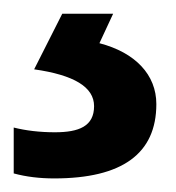

<svg xmlns="http://www.w3.org/2000/svg" viewBox="-20 -20 256 280"><path d="M208 131.8C208 88.9 177.2 56.6 125 43L145 0H70.8L29.8 81.1C87.9 89.4 117.2 106.9 117.2 134.8C117.2 164.1 95.2 172.9 60.1 172.9C37.6 172.9 17.6 170.4 0 166V232.9C18.1 237.8 37.6 240.2 59.1 240.2C158.2 240.2 208 204.1 208 131.8Z"/></svg>

Font: Open Sans 600
Style: Regular
Weight: 600
Foundry: Ascender Corporation
Version: Version 1.100;PS 001.100;hotconv 1.0.88;makeotf.lib2.5.64775